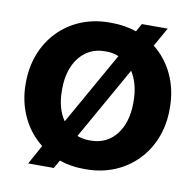

<svg xmlns="http://www.w3.org/2000/svg" viewBox="-84 -821 960 943"><g transform="rotate(10 396.0 -349.5)"><path d="M117 36H245L268 -5C305 8 346 15 390 15H402C608 15 755 -140 755 -344V-356C755 -474 706 -576 624 -641L677 -735H548L526 -695C488 -708 446 -715 402 -715H390C183 -715 37 -560 37 -354V-346C37 -228 87 -125 170 -60ZM218 -345V-355C218 -483 288 -572 391 -572H401C423 -572 444 -568 462 -560L258 -199C232 -236 218 -286 218 -345ZM536 -500C560 -463 574 -413 574 -355V-345C574 -215 505 -128 402 -128H391C370 -128 350 -132 332 -139Z"/></g></svg>

Font: Fixel Display ExtraBold
Style: Regular
Weight: 800
Designer: AlfaBravo + MacPaw
Foundry: Kyrylo Tkachov, Marchela Mozhyna, Serhii Makarenko, Maria Weinstein, Zakhar Kryvoshyya
Version: Version 1.211